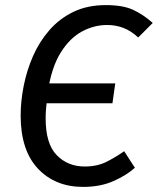

<svg xmlns="http://www.w3.org/2000/svg" viewBox="-20 -721 619 753"><path d="M395 -701Q462 -701 502 -682.5Q542 -664 579 -631L522 -574Q494 -600 464 -611.5Q434 -623 400 -623Q349 -623 301.5 -597.5Q254 -572 218.5 -515.5Q183 -459 168 -365L165 -332Q162 -312 160.5 -293Q159 -274 159 -257Q159 -157 202.5 -112.5Q246 -68 312 -68Q362 -68 399 -87Q436 -106 467 -128L509 -63Q477 -34 425.5 -11Q374 12 306 12Q196 12 128.5 -60Q61 -132 61 -268Q61 -324 73 -384.5Q85 -445 109.5 -501Q134 -557 173.5 -602.5Q213 -648 268 -674.5Q323 -701 395 -701ZM158 -394H432L421 -316H145Z"/></svg>

Font: Fira Sans Variable
Style: Italic
Weight: 397
Italic angle: -8°
Designer: Carrois Corporate & Edenspiekermann AG
Foundry: Carrois Corporate GbR & Edenspiekermann AG
Version: Version 4.202